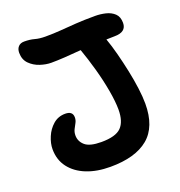

<svg xmlns="http://www.w3.org/2000/svg" viewBox="-131 -823 884 945"><g transform="rotate(-20 311.0 -350.5)"><path d="M288 12Q217 12 163.5 -9.5Q110 -31 79.5 -71Q49 -111 49 -167Q49 -197 63 -230.5Q77 -264 103.5 -287Q130 -310 167 -310Q206 -310 206 -277Q206 -262 199 -249.5Q192 -237 185 -223Q178 -209 178 -192Q178 -161 202.5 -139.5Q227 -118 288 -118Q363 -118 392 -147.5Q421 -177 421 -240Q421 -281 410.5 -340.5Q400 -400 382.5 -462.5Q365 -525 346 -578Q300 -574 260 -571.5Q220 -569 189 -569Q162 -569 131.5 -579Q101 -589 79 -611Q57 -633 57 -669Q57 -689 68 -701Q79 -713 99 -713Q129 -713 152 -706.5Q175 -700 206 -700Q249 -700 286.5 -703Q324 -706 367.5 -709Q411 -712 470 -712Q498 -712 525 -705.5Q552 -699 570 -682Q588 -665 588 -633Q588 -585 526 -585Q505 -585 483 -584Q497 -545 509.5 -497Q522 -449 532.5 -399Q543 -349 549 -303Q555 -257 555 -222Q555 -101 487 -44.5Q419 12 288 12Z"/></g></svg>

Font: Shantell Sans Normal
Style: Regular
Weight: 600
Designer: Stephen Nixon, Anya Danilova, Shantell Martin
Foundry: Arrow Type
Version: Version 1.009;[a7da0bfa3]